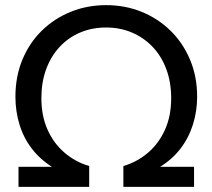

<svg xmlns="http://www.w3.org/2000/svg" viewBox="-20 -727 826 747"><path d="M182 -78Q136 -107 104 -148.5Q72 -190 56 -242Q40 -294 40 -351Q40 -429 67 -494.5Q94 -560 142.5 -607.5Q191 -655 255 -681Q319 -707 393 -707Q467 -707 531 -681Q595 -655 643.5 -607.5Q692 -560 719.5 -494.5Q747 -429 747 -351Q747 -294 730.5 -242Q714 -190 682 -148.5Q650 -107 603 -78H735V0H460V-81Q514 -97 556 -133Q598 -169 622 -222.5Q646 -276 646 -345Q646 -407 627 -458Q608 -509 573.5 -545Q539 -581 493 -600.5Q447 -620 393 -620Q338 -620 292 -600.5Q246 -581 212 -544.5Q178 -508 159.5 -457.5Q141 -407 141 -345Q141 -276 165 -222.5Q189 -169 231 -133Q273 -97 327 -81V0H52V-78Z"/></svg>

Font: Albert Sans Medium
Style: Regular
Weight: 500
Designer: Andreas Rasmussen
Foundry: a.Foundry
Version: Version 1.025